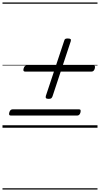

<svg xmlns="http://www.w3.org/2000/svg" viewBox="-20 -1026 803 1542"><path d="M372 -232Q355 -232 350 -237.5Q345 -243 348 -255L495 -697Q498 -710 504.5 -713.5Q511 -717 524 -717Q541 -717 546.5 -712Q552 -707 548 -694L402 -253Q398 -242 392 -237Q386 -232 372 -232ZM67 -98Q57 -98 54 -104Q51 -110 55 -124Q62 -148 82 -148H614Q625 -148 627 -141.5Q629 -135 626 -122Q619 -98 600 -98ZM182 -451Q172 -451 169 -457Q166 -463 170 -477Q177 -501 197 -501H729Q740 -501 742 -494.5Q744 -488 741 -475Q734 -451 715 -451ZM0 486H763V496H0ZM0 -20H763V0H0ZM0 -505H763V-500H0ZM0 -1006H763V-996H0Z"/></svg>

Font: Playwrite CA Guides
Style: Regular
Weight: 400
Designer: Veronika Burian, José Scaglione
Foundry: TypeTogether
Version: Version 1.003